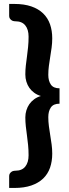

<svg xmlns="http://www.w3.org/2000/svg" viewBox="-20 -796 348 974"><path d="M282 -270Q251 -270 238 -251Q225 -232 225 -202Q225 -179 228 -156.2Q231 -133.5 234.8 -110.2Q238.5 -87 241.8 -63.8Q245 -40.5 245 -16.5Q245 22.5 233.8 54.8Q222.5 87 198.8 109.8Q175 132.5 138.8 145Q102.5 157.5 53 157.5H26.5V97.5Q26.5 90 29.5 85Q32.5 80 37 76.5Q41.5 73 46.5 71.5Q51.5 70 55.5 70H58Q91.5 70 108.2 49Q125 28 125 -8Q125 -35.5 122.5 -60.5Q120 -85.5 116.8 -108.8Q113.5 -132 111 -154.8Q108.5 -177.5 108.5 -200.5Q108.5 -219 113.8 -236.2Q119 -253.5 129 -267.8Q139 -282 153.8 -292.8Q168.5 -303.5 187.5 -309Q168.5 -314.5 153.8 -325.2Q139 -336 129 -350.2Q119 -364.5 113.8 -381.8Q108.5 -399 108.5 -418Q108.5 -441 111 -463.5Q113.5 -486 116.8 -509.2Q120 -532.5 122.5 -557.5Q125 -582.5 125 -610Q125 -646.5 108.2 -667.2Q91.5 -688 58 -688H55.5Q51.5 -688 46.5 -689.5Q41.5 -691 37 -694.5Q32.5 -698 29.5 -703Q26.5 -708 26.5 -715.5V-776H53Q102.5 -776 138.8 -763.5Q175 -751 198.8 -728Q222.5 -705 233.8 -672.8Q245 -640.5 245 -601.5Q245 -577.5 241.8 -554.2Q238.5 -531 234.8 -507.8Q231 -484.5 228 -461.8Q225 -439 225 -416Q225 -386 238 -367Q251 -348 282 -348Z"/></svg>

Font: Lato 2
Style: Regular
Weight: 800
Designer: Lukasz Dziedzic with Adam Twardoch and Botio Nikoltchev
Foundry: tyPoland Lukasz Dziedzic
Version: Version 2.015; 2015-08-06; http://www.latofonts.com/